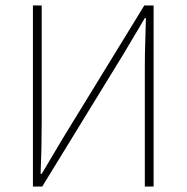

<svg xmlns="http://www.w3.org/2000/svg" viewBox="-20 -680 680 700"><path d="M100 0V-660H132V-232Q132 -186 131 -140Q130 -94 128 -46H132L208 -174L506 -660H540V0H508V-434Q508 -481 509.5 -524.5Q511 -568 512 -614H508L432 -486L134 0Z"/></svg>

Font: Source Sans 3 Variable
Style: Regular
Weight: 200
Designer: Paul D. Hunt
Foundry: Adobe Systems Incorporated
Version: Version 3.026